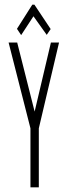

<svg xmlns="http://www.w3.org/2000/svg" viewBox="-20 -806 290 826"><path d="M111 0V-254L17 -623H54L129 -326L199 -623H234L147 -254V0ZM71 -655 53 -682 119 -786H128L198 -681L181 -656L124 -736Z"/></svg>

Font: Inconsolata UltraCondensed Light
Style: Regular
Weight: 300
Width: 1
Monospace: yes
Designer: Raph Levien, Cyreal, Brenton Simpson
Foundry: Raph Levien, Cyreal, Google
Version: Version 3.001; ttfautohint (v1.8.2.53-6de2)